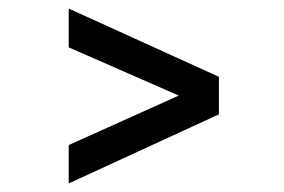

<svg xmlns="http://www.w3.org/2000/svg" viewBox="-20 -523 666 450"><path d="M141 -183 399 -299 141 -412V-503L493 -343V-255L141 -93Z"/></svg>

Font: Oak Sans Medium
Style: Regular
Weight: 500
Designer: Erik Kennedy, Walven
Foundry: Erik Kennedy, Walven
Version: Version 1.000